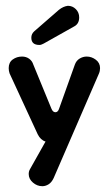

<svg xmlns="http://www.w3.org/2000/svg" viewBox="-20 -495 375 662"><path d="M10 -260Q10 -280 24 -290Q38 -300 56 -300Q70 -300 80.5 -292.5Q91 -285 95 -272L157 -121Q162 -108 171 -108Q180 -108 184 -121L238 -272Q243 -286 254.5 -293Q266 -300 279 -300Q296 -300 310.5 -289Q325 -278 325 -260Q325 -250 321 -241L165 119Q158 134 147.5 140.5Q137 147 126 147Q108 147 93.5 134.5Q79 122 79 105Q79 96 83 89L137 -7Q120 -12 110 -32L13 -242Q10 -251 10 -260ZM98 -387 183 -461Q198 -473 214 -475Q230 -475 241.5 -463.5Q253 -452 253 -435Q253 -413 236 -404L131 -345Q128 -344 124.5 -342Q121 -340 116 -340Q88 -340 88 -365Q88 -378 98 -387Z"/></svg>

Font: Dongle
Style: Bold
Weight: 700
Designer: Yanghee Ryu
Foundry: Yanghee Ryu
Version: Version 2.000